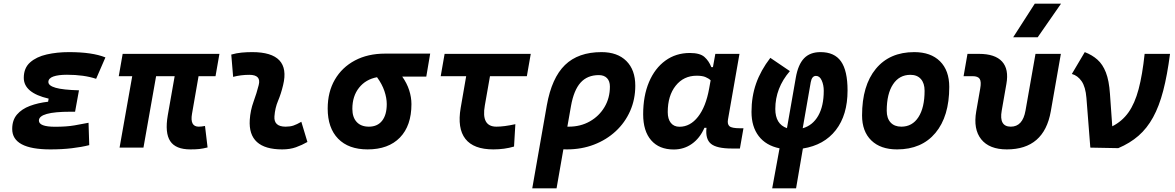

<svg xmlns="http://www.w3.org/2000/svg" viewBox="-20 -815 6485 1060"><path d="M258.3 9.8Q47.4 9.8 47.4 -103Q47.4 -151.9 73.7 -182.6Q100.1 -213.4 145 -230.2Q189.9 -247.1 245.6 -253.4L248.5 -270.5Q111.3 -302.2 111.3 -385.3Q111.3 -439.5 146.2 -470.5Q181.2 -501.5 238 -514.4Q294.9 -527.3 360.8 -527.3Q489.7 -527.3 562 -498L510.7 -379.9Q443.4 -402.3 349.6 -402.3Q301.8 -402.3 274.4 -392.6Q247.1 -382.8 247.1 -362.3Q247.1 -341.8 287.4 -330.3Q327.6 -318.8 416 -316.4L394.5 -198.2H369.1Q194.8 -198.2 194.8 -149.4Q194.8 -115.2 284.2 -115.2Q347.7 -115.2 391.1 -122.8Q434.6 -130.4 468.8 -137.2L472.7 -13.7Q430.2 -2.9 376.2 3.4Q322.3 9.8 258.3 9.8Z M1030.8 9.8Q949.7 9.8 919.7 -35.9Q889.6 -81.5 906.2 -178.2L944.3 -394.5H841.8L772 0H640.1L710 -394.5H635.7L657.2 -517.6H1191.4L1169.9 -394.5H1076.2L1040 -186.5Q1027.8 -115.7 1077.1 -115.7Q1084.5 -115.7 1092.8 -116.7Q1101.1 -117.7 1111.8 -119.6L1126 -1Q1100.6 5.4 1081.1 7.6Q1061.5 9.8 1030.8 9.8Z M1643.6 -142.6 1677.2 -31.2Q1647.5 -14.2 1614.3 -2.2Q1581.1 9.8 1538.1 9.8Q1348.6 9.8 1358.9 -153.3Q1362.3 -205.6 1379.9 -253.9Q1397.5 -302.2 1408.2 -345.2Q1423.3 -401.9 1356.4 -401.9Q1310.1 -401.9 1267.1 -390.6L1256.8 -513.7Q1285.6 -522 1314.5 -524.7Q1343.3 -527.3 1372.1 -527.3Q1587.4 -527.3 1543 -345.2Q1531.7 -297.4 1515.1 -258.3Q1498.5 -219.2 1495.1 -172.4Q1491.2 -115.7 1557.1 -115.7Q1581.5 -115.7 1599.9 -121.8Q1618.2 -127.9 1643.6 -142.6Z M2009.3 9.8Q1904.3 9.8 1846.7 -49.3Q1789.1 -108.4 1789.1 -215.8Q1789.1 -307.1 1828.6 -375.2Q1868.2 -443.4 1939.5 -481.2Q2010.7 -519 2106 -519H2355L2333.5 -392.1H2200.7Q2226.6 -355.5 2239 -316.9Q2251.5 -278.3 2251.5 -240.2Q2251.5 -121.1 2188 -55.7Q2124.5 9.8 2009.3 9.8ZM2061.5 -388.7Q1999 -377 1962.2 -330.6Q1925.3 -284.2 1925.3 -213.9Q1925.3 -167.5 1949.2 -141.6Q1973.1 -115.7 2016.6 -115.7Q2064 -115.7 2089.6 -148.4Q2115.2 -181.2 2115.2 -240.2Q2115.2 -273.9 2102.3 -312.3Q2089.4 -350.6 2061.5 -388.7Z M2703.6 9.8Q2594.7 9.8 2549.3 -48.3Q2503.9 -106.4 2523.4 -219.7L2553.7 -394.5H2413.1L2434.6 -517.6H2910.2L2888.7 -394.5H2685.1L2656.7 -232.9Q2635.7 -115.7 2720.7 -115.7Q2762.7 -115.7 2825.2 -129.4L2817.9 -5.9Q2765.1 9.8 2703.6 9.8Z M3300.8 -527.3Q3388.7 -527.3 3438 -478.3Q3487.3 -429.2 3487.3 -341.8Q3487.3 -266.6 3459 -202.4Q3430.7 -138.2 3379.4 -90.6Q3328.1 -43 3259.3 -16.6Q3190.4 9.8 3109.4 9.8Q3100.1 9.8 3090.3 9.3L3052.7 224.6H2918.5L2999 -233.9Q3025.9 -384.8 3099.1 -456.1Q3172.4 -527.3 3300.8 -527.3ZM3132.3 -229.5 3112.3 -115.7Q3116.2 -115.7 3120.1 -115.7Q3185.1 -115.7 3236.3 -144.8Q3287.6 -173.8 3317.4 -223.9Q3347.2 -273.9 3347.2 -336.9Q3347.2 -367.2 3331.1 -383.8Q3314.9 -400.4 3286.1 -400.4Q3222.7 -400.4 3185.3 -358.9Q3147.9 -317.4 3132.3 -229.5Z M3916 -444.3 3929.2 -517.6H4062.5L3999 -154.8Q3994.6 -129.4 4007.3 -118.2Q4020 -106.9 4065.9 -106.9H4084.5L4064.9 4.9H4020.5Q3937 4.9 3905.3 -21Q3873.5 -46.9 3880.4 -109.4H3869.1Q3843.8 -51.8 3799.8 -20.8Q3755.9 10.3 3699.7 10.3Q3619.1 10.3 3575 -40.5Q3530.8 -91.3 3530.8 -184.1Q3530.8 -285.6 3563 -361.8Q3595.2 -438 3653.3 -480.2Q3711.4 -522.5 3788.6 -522.5Q3844.2 -522.5 3868.9 -500.7Q3893.6 -479 3907.2 -444.3ZM3826.2 -397Q3754.4 -397 3710.4 -341.8Q3666.5 -286.6 3666.5 -196.3Q3666.5 -157.7 3683.6 -136.5Q3700.7 -115.2 3731.4 -115.2Q3790.5 -115.2 3833.7 -170.4Q3877 -225.6 3895 -325.7L3903.3 -371.6Q3891.6 -382.8 3874 -389.9Q3856.4 -397 3826.2 -397Z M4375 224.6H4243.2L4283.7 3.9Q4208.5 -11.7 4168.7 -63.7Q4128.9 -115.7 4128.9 -197.3Q4128.9 -281.7 4154.3 -354Q4179.7 -426.3 4232.9 -495.6L4340.8 -422.4Q4260.3 -329.1 4260.3 -213.4Q4260.3 -129.9 4324.7 -107.4L4373.5 -386.2Q4386.2 -459 4419.2 -493.2Q4452.1 -527.3 4509.8 -527.3Q4586.9 -527.3 4623 -476.1Q4659.2 -424.8 4659.2 -315.4Q4659.2 -180.2 4594.5 -96.9Q4529.8 -13.7 4412.6 4.9ZM4411.6 -106.9Q4466.8 -122.6 4497.3 -176Q4527.8 -229.5 4527.8 -314Q4527.8 -345.7 4516.6 -370.8Q4505.4 -396 4484.9 -396Q4462.4 -396 4456.1 -361.8Z M4932.6 9.8Q4841.3 9.8 4790.3 -39.8Q4739.3 -89.4 4739.3 -177.7Q4739.3 -342.8 4815.4 -435.1Q4891.6 -527.3 5027.3 -527.3Q5118.7 -527.3 5169.7 -476.6Q5220.7 -425.8 5220.7 -335Q5220.7 -172.4 5144.5 -81.3Q5068.4 9.8 4932.6 9.8ZM4956.1 -115.7Q5016.6 -115.7 5050.5 -168.2Q5084.5 -220.7 5084.5 -314Q5084.5 -355.5 5064 -378.7Q5043.5 -401.9 5006.3 -401.9Q4944.8 -401.9 4910.2 -349.4Q4875.5 -296.9 4875.5 -203.6Q4875.5 -162.1 4896.7 -138.9Q4918 -115.7 4956.1 -115.7Z M5538.6 9.8Q5441.9 9.8 5397.2 -45.9Q5352.5 -101.6 5369.6 -200.2L5391.6 -326.2Q5398.4 -363.8 5388.9 -379.2Q5379.4 -394.5 5349.1 -394.5H5299.8L5321.3 -517.6H5384.8Q5473.6 -517.6 5512.2 -475.3Q5550.8 -433.1 5536.1 -351.6L5510.3 -204.1Q5494.6 -115.7 5560.5 -115.7Q5626 -115.7 5641.6 -204.1L5696.8 -517.6H5836.9L5781.2 -200.2Q5744.1 9.8 5538.6 9.8ZM5573.7 -609.4 5692.9 -794.9H5837.9L5709 -609.4Z M5999.5 0 5978 -274.4Q5973.1 -335.4 5951.4 -366.7Q5929.7 -397.9 5897.5 -406.7L5968.8 -527.3Q6009.3 -511.7 6038.6 -485.8Q6067.9 -460 6085.4 -415Q6103 -370.1 6107.9 -296.9L6120.6 -117.7Q6174.8 -145 6210 -194.3Q6245.1 -243.7 6266.1 -322.8Q6287.1 -401.9 6299.3 -517.6H6439.5Q6424.3 -400.4 6401.9 -314.2Q6379.4 -228 6345.9 -167.2Q6312.5 -106.4 6265.4 -65.4Q6218.3 -24.4 6153.8 2.9Z"/></svg>

Font: Cascadia Mono
Style: Bold Italic
Weight: 700
Italic angle: -10°
Monospace: yes
Designer: Aaron Bell
Foundry: Saja Typeworks
Version: Version 2404.023; ttfautohint (v1.8.4)